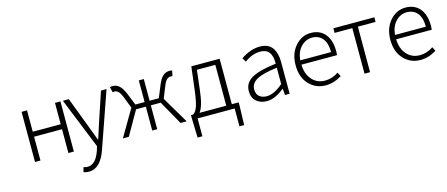

<svg xmlns="http://www.w3.org/2000/svg" viewBox="-50 -1139 4588 1971"><g transform="rotate(-15 2244.0 -153.5)"><path d="M200 0V-533H258V-306H555V-533H613V0H555V-253H258V0Z M711 240Q678 240 654 229L667 180Q689 188 710 188Q797 188 843 53L857 8L639 -533H702L826 -207Q873 -79 882 -57H887Q896 -84 912.5 -136Q929 -188 935 -207L1044 -533H1103L895 62Q833 240 711 240Z M1644 -284 1812 0H1747L1604 -254H1499V0H1446V-254H1342L1197 0H1134L1300 -283L1252 -406Q1232 -455 1213.5 -471.5Q1195 -488 1171 -488Q1162 -488 1155 -486L1142 -542Q1159 -547 1169 -547Q1208 -547 1238.5 -521.5Q1269 -496 1296 -432L1348 -303H1446V-533H1499V-303H1597L1650 -432Q1676 -496 1706.5 -521.5Q1737 -547 1776 -547Q1788 -547 1803 -542L1791 -486Q1784 -488 1774 -488Q1750 -488 1731 -471.5Q1712 -455 1693 -406Z M1962 -50H2246V-484H2050L2026 -277Q2008 -110 1962 -50ZM2305 -50H2378V-15L2372 190H2322V0H1928V190H1877L1871 -15V-50H1893Q1920 -64 1939 -112Q1958 -160 1974 -286L2004 -533H2305Z M2663 13Q2595 13 2551.5 -25Q2508 -63 2508 -134Q2508 -221 2588.5 -267.5Q2669 -314 2848 -335Q2852 -496 2726 -496Q2639 -496 2558 -435L2532 -477Q2634 -547 2734 -547Q2824 -547 2865 -490.5Q2906 -434 2906 -338V0H2857L2851 -68H2849Q2750 13 2663 13ZM2675 -36Q2753 -36 2848 -119V-292Q2695 -274 2630.5 -237Q2566 -200 2566 -137Q2566 -85 2596.5 -60.5Q2627 -36 2675 -36Z M3289 13Q3183 13 3112 -62.5Q3041 -138 3041 -266Q3041 -391 3110.5 -469Q3180 -547 3275 -547Q3372 -547 3426.5 -481.5Q3481 -416 3481 -299Q3481 -276 3478 -257H3100Q3102 -159 3155.5 -97.5Q3209 -36 3295 -36Q3371 -36 3437 -82L3459 -39Q3376 13 3289 13ZM3100 -303H3428Q3428 -398 3387.5 -447.5Q3347 -497 3276 -497Q3208 -497 3158 -444.5Q3108 -392 3100 -303Z M3702 0V-484H3514V-533H3949V-484H3761V0Z M4296 13Q4190 13 4119 -62.5Q4048 -138 4048 -266Q4048 -391 4117.5 -469Q4187 -547 4282 -547Q4379 -547 4433.5 -481.5Q4488 -416 4488 -299Q4488 -276 4485 -257H4107Q4109 -159 4162.5 -97.5Q4216 -36 4302 -36Q4378 -36 4444 -82L4466 -39Q4383 13 4296 13ZM4107 -303H4435Q4435 -398 4394.5 -447.5Q4354 -497 4283 -497Q4215 -497 4165 -444.5Q4115 -392 4107 -303Z"/></g></svg>

Font: NotoSansHansLight
Style: Regular
Weight: 300
Designer: Ryoko NISHIZUKA  (kana & ideographs); Paul D. Hunt (Latin, Greek & Cyrillic); Wenlong ZHANG  (bopomofo); Sandoll Communi
Foundry: Adobe Systems Incorporated
Version: Version 1.00;December 8, 2021;FontCreator 13.0.0.2675 64-bit